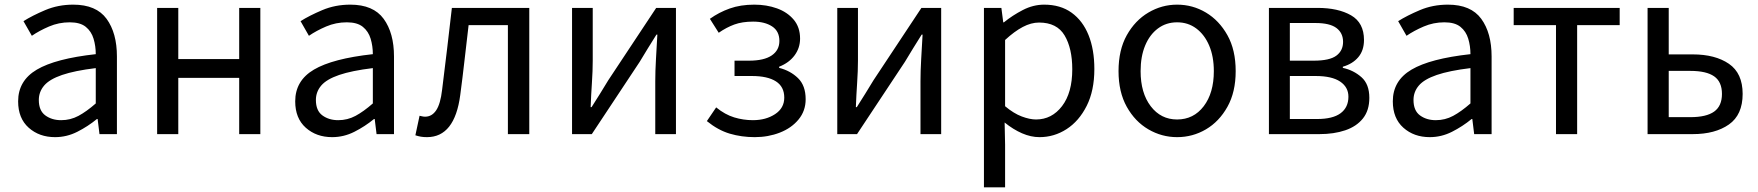

<svg xmlns="http://www.w3.org/2000/svg" viewBox="-20 -577 7564 826"><path d="M217 13Q149 13 103.5 -27.5Q58 -68 58 -141Q58 -230 138.5 -277.5Q219 -325 392 -344Q392 -379 382.5 -410.5Q373 -442 349 -461.5Q325 -481 280 -481Q233 -481 191 -463Q149 -445 117 -423L81 -486Q119 -510 174.5 -533.5Q230 -557 295 -557Q394 -557 438.5 -496Q483 -435 483 -334V0H408L400 -65H397Q358 -33 312.5 -10Q267 13 217 13ZM243 -60Q283 -60 317.5 -78.5Q352 -97 392 -132V-284Q301 -273 247 -254.5Q193 -236 170 -209Q147 -182 147 -147Q147 -101 175 -80.5Q203 -60 243 -60Z M656 0V-543H747V-323H1009V-543H1100V0H1009V-242H747V0Z M1409 13Q1341 13 1295.5 -27.5Q1250 -68 1250 -141Q1250 -230 1330.5 -277.5Q1411 -325 1584 -344Q1584 -379 1574.5 -410.5Q1565 -442 1541 -461.5Q1517 -481 1472 -481Q1425 -481 1383 -463Q1341 -445 1309 -423L1273 -486Q1311 -510 1366.5 -533.5Q1422 -557 1487 -557Q1586 -557 1630.5 -496Q1675 -435 1675 -334V0H1600L1592 -65H1589Q1550 -33 1504.5 -10Q1459 13 1409 13ZM1435 -60Q1475 -60 1509.5 -78.5Q1544 -97 1584 -132V-284Q1493 -273 1439 -254.5Q1385 -236 1362 -209Q1339 -182 1339 -147Q1339 -101 1367 -80.5Q1395 -60 1435 -60Z M1817 13Q1802 13 1790.5 11Q1779 9 1767 5L1785 -79Q1790 -78 1796 -76.5Q1802 -75 1809 -75Q1838 -75 1856.5 -102.5Q1875 -130 1882 -191Q1893 -279 1903.5 -367Q1914 -455 1924 -543H2257V0H2165V-469H1996Q1987 -394 1978.5 -318.5Q1970 -243 1960 -168Q1936 13 1817 13Z M2441 0V-543H2530V-316Q2530 -273 2526.5 -221Q2523 -169 2521 -116H2525Q2541 -141 2561.5 -174Q2582 -207 2597 -232L2803 -543H2888V0H2799V-227Q2799 -270 2802 -322.5Q2805 -375 2808 -428H2804Q2788 -403 2767.5 -369.5Q2747 -336 2732 -311L2526 0Z M3227 13Q3170 13 3119.5 -2Q3069 -17 3021 -56L3061 -115Q3099 -84 3138.5 -72Q3178 -60 3219 -60Q3275 -60 3314.5 -86Q3354 -112 3354 -157Q3354 -204 3318 -227Q3282 -250 3215 -250H3140V-316H3202Q3267 -316 3300 -338.5Q3333 -361 3333 -401Q3333 -443 3301.5 -463.5Q3270 -484 3220 -484Q3173 -484 3139 -471.5Q3105 -459 3072 -436L3034 -496Q3073 -524 3119.5 -540.5Q3166 -557 3225 -557Q3278 -557 3322.5 -541Q3367 -525 3394.5 -492.5Q3422 -460 3422 -411Q3422 -371 3398.5 -339Q3375 -307 3332 -290V-285Q3380 -273 3413 -241Q3446 -209 3446 -150Q3446 -100 3415.5 -63Q3385 -26 3335 -6.5Q3285 13 3227 13Z M3582 0V-543H3671V-316Q3671 -273 3667.5 -221Q3664 -169 3662 -116H3666Q3682 -141 3702.5 -174Q3723 -207 3738 -232L3944 -543H4029V0H3940V-227Q3940 -270 3943 -322.5Q3946 -375 3949 -428H3945Q3929 -403 3908.5 -369.5Q3888 -336 3873 -311L3667 0Z M4213 229V-543H4288L4296 -481H4299Q4336 -511 4380.5 -534Q4425 -557 4472 -557Q4542 -557 4590 -522.5Q4638 -488 4663 -426Q4688 -364 4688 -280Q4688 -187 4655 -121.5Q4622 -56 4568.5 -21.5Q4515 13 4452 13Q4415 13 4377 -3.5Q4339 -20 4302 -50L4304 45V229ZM4437 -63Q4505 -63 4549 -120.5Q4593 -178 4593 -279Q4593 -369 4560 -424.5Q4527 -480 4450 -480Q4416 -480 4380 -461Q4344 -442 4304 -405V-120Q4341 -89 4375.5 -76Q4410 -63 4437 -63Z M5044 13Q4978 13 4920.5 -20.5Q4863 -54 4827.5 -117.5Q4792 -181 4792 -271Q4792 -362 4827.5 -425.5Q4863 -489 4920.5 -523Q4978 -557 5044 -557Q5111 -557 5168 -523Q5225 -489 5260.5 -425.5Q5296 -362 5296 -271Q5296 -181 5260.5 -117.5Q5225 -54 5168 -20.5Q5111 13 5044 13ZM5044 -63Q5115 -63 5158.5 -120Q5202 -177 5202 -271Q5202 -334 5182 -381Q5162 -428 5126.5 -454.5Q5091 -481 5044 -481Q4997 -481 4961.5 -454.5Q4926 -428 4906.5 -381Q4887 -334 4887 -271Q4887 -177 4930.5 -120Q4974 -63 5044 -63Z M5439 0V-543H5648Q5737 -543 5792.5 -511Q5848 -479 5848 -405Q5848 -360 5823.5 -331Q5799 -302 5757 -290V-285Q5803 -275 5837 -245Q5871 -215 5871 -156Q5871 -102 5843.5 -67.5Q5816 -33 5767.5 -16.5Q5719 0 5656 0ZM5529 -316H5632Q5700 -316 5729 -337.5Q5758 -359 5758 -397Q5758 -435 5729.5 -456.5Q5701 -478 5639 -478H5529ZM5529 -65H5646Q5714 -65 5747.5 -90Q5781 -115 5781 -161Q5781 -202 5745.5 -226Q5710 -250 5640 -250H5529Z M6131 13Q6063 13 6017.5 -27.5Q5972 -68 5972 -141Q5972 -230 6052.5 -277.5Q6133 -325 6306 -344Q6306 -379 6296.5 -410.5Q6287 -442 6263 -461.5Q6239 -481 6194 -481Q6147 -481 6105 -463Q6063 -445 6031 -423L5995 -486Q6033 -510 6088.5 -533.5Q6144 -557 6209 -557Q6308 -557 6352.5 -496Q6397 -435 6397 -334V0H6322L6314 -65H6311Q6272 -33 6226.5 -10Q6181 13 6131 13ZM6157 -60Q6197 -60 6231.5 -78.5Q6266 -97 6306 -132V-284Q6215 -273 6161 -254.5Q6107 -236 6084 -209Q6061 -182 6061 -147Q6061 -101 6089 -80.5Q6117 -60 6157 -60Z M6674 0V-469H6492V-543H6948V-469H6765V0Z M7068 0V-543H7159V-343H7262Q7359 -343 7418 -302.5Q7477 -262 7477 -173Q7477 -83 7418 -41.5Q7359 0 7262 0ZM7159 -73H7252Q7321 -73 7354.5 -97Q7388 -121 7388 -173Q7388 -225 7354.5 -248.5Q7321 -272 7252 -272H7159Z"/></svg>

Font: Source Han Sans SC
Style: Regular
Weight: 400
Designer: Ryoko NISHIZUKA 西塚涼子 (kana, bopomofo & ideographs); Paul D. Hunt (Latin, Greek & Cyrillic); Sandoll Communications 산돌커뮤니
Foundry: Adobe
Version: Version 2.002;hotconv 1.0.116;makeotfexe 2.5.65601; ttfautoh